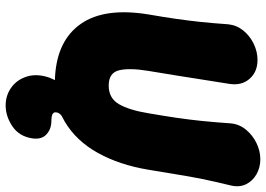

<svg xmlns="http://www.w3.org/2000/svg" viewBox="-151 -591 942 680"><g transform="rotate(90 320.0 -251.0)"><path d="M192 -692Q235 -692 259.5 -663.5Q284 -635 277 -592Q268 -534 261 -491Q254 -448 247.5 -405.5Q241 -363 231 -305Q220 -238 229 -201.5Q238 -165 283 -165Q328 -165 349 -201.5Q370 -238 381 -305Q391 -363 397.5 -407.5Q404 -452 408.5 -496.5Q413 -541 417 -598Q420 -628 439.5 -651.5Q459 -675 487 -688.5Q515 -702 544 -702Q573 -702 597 -688.5Q621 -675 632.5 -651.5Q644 -628 637 -598Q623 -541 614 -496.5Q605 -452 598 -407.5Q591 -363 581 -305Q564 -203 521.5 -126.5Q479 -50 411 -9.5Q343 31 250 25Q122 17 64 -67Q6 -151 31 -305Q41 -363 47 -405Q53 -447 57.5 -489Q62 -531 66 -588Q69 -618 88 -641.5Q107 -665 135 -678.5Q163 -692 192 -692ZM353 200Q318 200 290 180Q262 160 251 124.5Q240 89 255 45Q268 10 290.5 -5.5Q313 -21 338.5 -26Q364 -31 385 -34L412 -11Q412 -11 404 -7Q396 -3 387.5 4Q379 11 378 21Q377 27 380.5 31Q384 35 391.5 36.5Q399 38 408 38Q437 38 456 55.5Q475 73 470 106Q463 152 427.5 176Q392 200 353 200Z"/></g></svg>

Font: Winky Sans Black
Style: Italic
Weight: 900
Italic angle: -8.97852°
Designer: Simon Atzbach
Foundry: typofactur
Version: Version 1.205